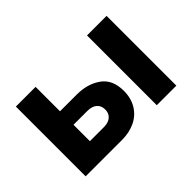

<svg xmlns="http://www.w3.org/2000/svg" viewBox="-85 -678 895 895"><g transform="rotate(-45 363.0 -230.0)"><path d="M533 -460V0H662V-460ZM64 -460V0H194V-460ZM161 -210H285Q316 -210 332.5 -195.5Q349 -181 349 -156Q349 -139 341.5 -127Q334 -115 320 -108.5Q306 -102 285 -102H161V0H304Q352 0 390 -18Q428 -36 450 -71.5Q472 -107 472 -156Q472 -230 423.5 -264.5Q375 -299 304 -299H161Z"/></g></svg>

Font: Jost SemiBold
Style: Regular
Weight: 600
Version: Version 3.710